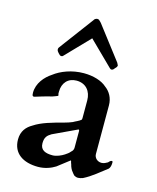

<svg xmlns="http://www.w3.org/2000/svg" viewBox="-111 -796 727 889"><g transform="rotate(15 252.5 -352.0)"><path d="M400 -113V-346C400 -381.6 383 -409.6 360 -426C336.4 -447.6 295.1 -460 250 -460C192.6 -460 141 -439.7 108 -414C76.8 -393.7 45 -357.4 45 -312C45 -308 46 -304 46 -300C48 -297 50 -295 53 -295C55 -295 59 -296 65 -298C80 -303 95.5 -307.1 112 -312L136 -318C140.4 -320.2 162 -326.3 162 -329V-332C161 -333 161 -335 160 -338V-348C160 -389.3 185.3 -418 226 -418C270.9 -418 297 -386.4 297 -342V-257C297 -255 296 -253 296 -250C286.8 -240.8 270.6 -235.6 258 -228C248 -224 235 -219 219 -215C167.1 -201.2 117.8 -187.9 82 -164C54.8 -148.7 34 -124.8 34 -85C34 -18 84.6 14 156 14C188.7 14 218 2.7 238 -10L295 -54C296 -55 296 -53 298 -50C298 -47 300 -42 302 -37C304.1 -26.3 311.2 -10.8 318 -4C321 1 326 6 330 10C336 13 341 15 348 15C355 15 363 13 371 10C409.7 -9.3 439.8 -36.6 475 -63C480.8 -68.8 484 -80.2 484 -92V-98C483 -100 482 -101 479 -101C474.5 -101 467.1 -94.1 464 -90C455.9 -86 447.7 -80 435 -80C415.2 -80 400 -94.7 400 -113ZM148 -97C148 -126.6 159.4 -136.8 178 -148L291 -201C292 -202 292 -202 293 -202C296 -201 297 -199 297 -196V-116C297 -108 294 -100 286 -94C280 -86 271 -80 262 -74C248.9 -65.3 226 -55 207 -55C174.2 -55 148 -63.6 148 -97ZM245 -626 359 -514C360 -513 362 -512 364 -510C367 -510 369 -509 370 -509C371 -509 373 -510 376 -512L383 -520C386 -523 388 -526 390 -528C391 -532 392 -534 392 -535C391 -538 389 -542 386 -547L265 -705C262 -708 259 -712 256 -714C253 -718 249 -719 245 -719C238.2 -719 230.6 -713.7 229 -709L109 -548C105.5 -542.7 104 -542.3 104 -535C104 -530.1 108 -524 112 -520L120 -512C123 -510 125 -509 126 -509C127 -509 129 -510 132 -510C134 -511 136 -513 137 -514Z"/></g></svg>

Font: fbb
Style: Bold
Weight: 400
Designer: David J. Perry, Michael Sharpe
Version: Version 1.045